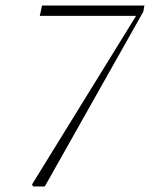

<svg xmlns="http://www.w3.org/2000/svg" viewBox="-20 -670 539 690"><path d="M99 0H141L495 -628L499 -650H131L123 -613H469L95 -7Z"/></svg>

Font: Source Serif 4 Display Light
Style: Italic
Weight: 300
Italic angle: -12°
Designer: Frank Grießhammer
Foundry: Adobe Systems Incorporated
Version: Version 4.004;hotconv 1.0.117;makeotfexe 2.5.65602